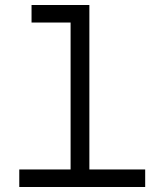

<svg xmlns="http://www.w3.org/2000/svg" viewBox="-20 -747 640 767"><path d="M560 0H57V-70H262V-657H106V-727H337V-70H560Z"/></svg>

Font: Orbit
Style: Regular
Weight: 400
Designer: Sooun Cho
Foundry: JAMO
Version: Version 1.000; ttfautohint (v1.8.4.7-5d5b);gftools[0.9.29]